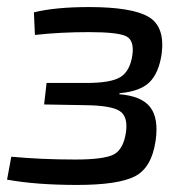

<svg xmlns="http://www.w3.org/2000/svg" viewBox="-21 -515 538 544"><path d="M78 -416 75 -480Q136 -495 231 -495Q352 -495 399.5 -467.5Q447 -440 437 -362Q429 -308 402.5 -282Q376 -256 318 -251L317 -248Q380 -243 404.5 -211.5Q429 -180 420 -117Q409 -40 361.5 -15.5Q314 9 197 9Q82 9 -1 -6L11 -71Q97 -63 192 -63Q274 -63 301.5 -77.5Q329 -92 336 -141Q342 -185 318 -200.5Q294 -216 222 -217L104 -219L111 -280H225Q293 -280 320 -296.5Q347 -313 354 -358Q360 -400 337 -412Q314 -424 231 -424Q150 -424 78 -416Z"/></svg>

Font: Exo 2.0
Style: Italic
Weight: 400
Italic angle: -8°
Designer: Natanael Gama
Version: Version 1.001;PS 001.001;hotconv 1.0.70;makeotf.lib2.5.58329